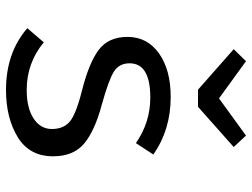

<svg xmlns="http://www.w3.org/2000/svg" viewBox="-120 -709 840 640"><g transform="rotate(90 300.0 -389.0)"><path d="M432 -789 470 -748 336 -629H279L144 -748L184 -789L308 -699ZM280 -58Q340 -58 375 -81Q410 -104 410 -142Q410 -180 386 -201Q362 -222 283 -242Q191 -265 147 -297.5Q103 -330 103 -394Q103 -460 158 -499Q213 -538 303 -538Q413 -538 495 -480L457 -422Q388 -470 305 -470Q191 -470 191 -401Q191 -366 219 -348.5Q247 -331 330 -308Q416 -285 458.5 -249.5Q501 -214 501 -146Q501 -67 437 -28Q373 11 280 11Q156 11 74 -60L121 -115Q190 -58 280 -58Z"/></g></svg>

Font: Fira Mono
Style: Regular
Weight: 400
Designer: Carrois Corporate & Edenspiekermann AG
Foundry: Carrois Corporate GbR & Edenspiekermann AG
Version: Version 3.206;PS 003.206;hotconv 1.0.70;makeotf.lib2.5.58329